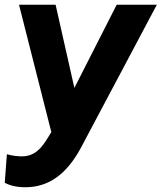

<svg xmlns="http://www.w3.org/2000/svg" viewBox="-31 -566 680 808"><path d="M76 222C172 222 249 169 310 55L629 -546H460L282 -196L203 -546H49L185 -10L167 19C145 54 117 92 61 92C43 92 17 89 -2 83L-11 203C10 215 40 222 76 222Z"/></svg>

Font: Mluvka ExtraBold
Style: Italic
Weight: 800
Italic angle: -8°
Designer: Modified by Jiří Krblich, Original typeface by Gumpita Rahayu
Foundry: Gumpita Rahayu & Jiří Krblich
Version: Version 2.000;Glyphs 3.1.1 (3134)